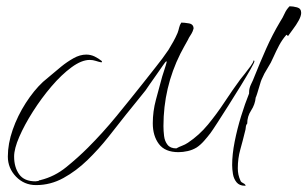

<svg xmlns="http://www.w3.org/2000/svg" viewBox="-20 -531 980 612"><path d="M760 61Q743 61 734 50Q725 39 722.5 23.5Q720 8 720 -5Q720 -39 728 -79.5Q736 -120 748.5 -160.5Q761 -201 774 -233V-237Q774 -250 780.5 -263Q787 -276 791 -287Q809 -332 828.5 -376Q848 -420 873 -462Q881 -474 887 -487.5Q893 -501 903 -511Q914 -511 927 -507.5Q940 -504 940 -490Q940 -480 932 -465.5Q924 -451 914 -438Q904 -425 898 -416Q897 -417 895.5 -418.5Q894 -420 893 -420Q892 -420 892 -419.5Q892 -419 892 -419Q879 -404 869.5 -386Q860 -368 852 -350Q844 -331 833 -314Q822 -297 814 -278Q812 -274 808 -260Q804 -246 800 -233.5Q796 -221 795 -220Q793 -198 780.5 -179Q768 -160 768 -137Q764 -133 763.5 -125.5Q763 -118 761 -112Q754 -83 746 -54.5Q738 -26 738 5Q738 16 740 25.5Q742 35 747 46Q749 50 755.5 53Q762 56 763 61ZM95 59Q57 59 31 32Q5 5 5 -32Q5 -73 20.5 -117.5Q36 -162 62 -202.5Q88 -243 117 -270L142 -291Q157 -304 175.5 -319Q194 -334 214.5 -345.5Q235 -357 255 -357Q269 -357 281.5 -351Q294 -345 305 -336V-334H304V-332Q294 -334 285 -337Q276 -340 266 -340Q240 -340 208 -316.5Q176 -293 144 -255.5Q112 -218 85 -175.5Q58 -133 41.5 -95Q25 -57 25 -32Q25 2 41 24.5Q57 47 93 47Q95 47 100.5 46Q106 45 106 43H108L109 44V43Q154 32 191.5 1.5Q229 -29 260 -60Q308 -108 351 -160.5Q394 -213 436 -266Q456 -292 477 -318Q498 -344 517 -372Q525 -385 532.5 -398.5Q540 -412 546 -426Q549 -434 551 -443Q553 -452 558 -459Q567 -459 582 -456.5Q597 -454 597 -440L594 -431Q591 -424 586.5 -417.5Q582 -411 579 -404Q573 -394 567 -382.5Q561 -371 555 -360Q501 -252 501 -129Q501 -114 503 -97.5Q505 -81 514 -69.5Q523 -58 542 -58Q551 -63 560.5 -66.5Q570 -70 579 -76Q615 -100 643 -134Q671 -168 696 -206Q721 -244 746 -278Q750 -283 760 -295.5Q770 -308 779 -320.5Q788 -333 788 -338H790L791 -336Q791 -332 778.5 -310Q766 -288 747 -257Q728 -226 708 -194.5Q688 -163 672.5 -139Q657 -115 651 -107Q642 -95 630.5 -82Q619 -69 607 -61Q594 -53 578.5 -49.5Q563 -46 549 -46Q506 -46 486.5 -72Q467 -98 467 -138Q467 -176 477 -213Q487 -250 497 -287Q498 -290 501.5 -301Q505 -312 508.5 -323Q512 -334 511 -335H510V-336Q508 -335 499 -322Q490 -309 478.5 -292.5Q467 -276 457 -262Q447 -248 444 -243Q429 -224 413 -204.5Q397 -185 381 -165Q356 -133 325.5 -94.5Q295 -56 259 -21Q223 14 182 36.5Q141 59 95 59Z"/></svg>

Font: Qwitcher Grypen
Style: Regular
Weight: 400
Designer: Robert E. Leuschke
Foundry: Robert E. Leuschke
Version: Version 1.100; ttfautohint (v1.8.3)